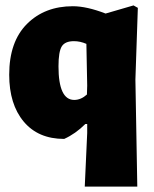

<svg xmlns="http://www.w3.org/2000/svg" viewBox="-20 -504 569 709"><path d="M370 -454 473 -484 489 -475 480 -210 487 185H293L302 -13V-46H295Q259 -10 217 9Q121 9 67.5 -55Q14 -119 14 -228Q14 -350 79.5 -415.5Q145 -481 249 -481Q300 -481 370 -454ZM253 -352Q220 -352 208 -332.5Q196 -313 196 -259Q196 -135 254 -135Q279 -135 301 -155L302 -188L299 -342Q276 -352 253 -352Z"/></svg>

Font: Alegreya Sans Black
Style: Regular
Weight: 900
Designer: Juan Pablo del Peral
Foundry: Huerta Tipografica
Version: Version 2.007